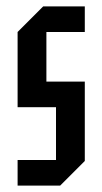

<svg xmlns="http://www.w3.org/2000/svg" viewBox="-20 -580 320 600"><path d="M35 0V-80H155V-245H35V-480L115 -560H245V-480H125V-325H245V-77L168 0Z"/></svg>

Font: Tektur Condensed
Style: Regular
Weight: 400
Width: 3
Designer: Adam Jagosz
Foundry: Adam Jagosz
Version: Version 1.005;gftools[0.9.30]